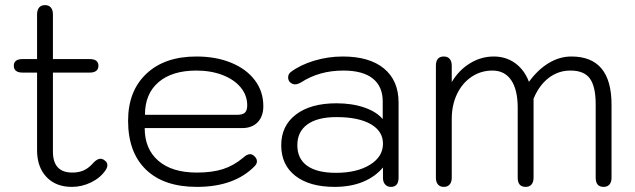

<svg xmlns="http://www.w3.org/2000/svg" viewBox="-20 -721 2482 751"><path d="M400 -75Q400 -65 392 -54Q372 -25 336 -7.5Q300 10 261 10Q198 10 161.5 -29Q125 -68 125 -133V-437H69Q34 -437 34 -464Q34 -490 69 -490H125V-665Q125 -682 133 -691.5Q141 -701 156 -701Q171 -701 179 -691.5Q187 -682 187 -665V-490H330Q365 -490 365 -464Q365 -437 330 -437H187V-128Q187 -46 263 -46Q289 -46 308.5 -55Q328 -64 347 -86Q361 -100 373 -100Q382 -100 390 -93Q400 -86 400 -75Z M481 -249Q481 -365 552.5 -432.5Q624 -500 748 -500Q825 -500 884.5 -475.5Q944 -451 977 -407Q1010 -363 1010 -306Q1010 -266 988 -243Q966 -220 927 -220H546Q546 -138 599.5 -92Q653 -46 750 -46Q810 -46 852 -59.5Q894 -73 931 -104Q946 -118 958 -118Q966 -118 973 -112Q985 -102 985 -90Q985 -80 976 -71Q897 10 750 10Q621 10 551 -57.5Q481 -125 481 -249ZM909 -272Q929 -272 938 -280.5Q947 -289 947 -309Q947 -348 921.5 -379Q896 -410 850.5 -427.5Q805 -445 748 -445Q653 -445 600 -399.5Q547 -354 547 -272Z M1080 -153Q1080 -229 1137.5 -273Q1195 -317 1296 -317Q1357 -317 1405 -300.5Q1453 -284 1477 -255V-324Q1477 -383 1438 -414Q1399 -445 1323 -445Q1229 -445 1158 -399Q1144 -391 1134 -391Q1126 -391 1117 -397Q1107 -405 1107 -418Q1107 -431 1117 -439Q1154 -467 1208.5 -483.5Q1263 -500 1321 -500Q1425 -500 1482 -453Q1539 -406 1539 -320V-26Q1539 10 1509 10Q1495 10 1486.5 0.5Q1478 -9 1478 -25V-66Q1447 -29 1399 -9.5Q1351 10 1289 10Q1191 10 1135.5 -33Q1080 -76 1080 -153ZM1478 -159Q1478 -208 1430 -235.5Q1382 -263 1296 -263Q1222 -263 1182.5 -234.5Q1143 -206 1143 -153Q1143 -100 1181.5 -72.5Q1220 -45 1294 -45Q1376 -45 1427 -76.5Q1478 -108 1478 -159Z M1685 -26V-464Q1685 -500 1716 -500Q1731 -500 1739 -490.5Q1747 -481 1747 -464V-400Q1775 -447 1818.5 -473.5Q1862 -500 1911 -500Q1959 -500 1995 -474Q2031 -448 2049 -401Q2084 -449 2126.5 -474.5Q2169 -500 2215 -500Q2372 -500 2372 -312V-26Q2372 -9 2364 0.5Q2356 10 2341 10Q2310 10 2310 -26V-313Q2310 -382 2287.5 -413.5Q2265 -445 2211 -445Q2164 -445 2126.5 -416.5Q2089 -388 2067 -335V-26Q2067 -9 2059 0.5Q2051 10 2036 10Q2005 10 2005 -26V-299Q2005 -370 1979.5 -407.5Q1954 -445 1906 -445Q1861 -445 1824.5 -420.5Q1788 -396 1767.5 -353Q1747 -310 1747 -256V-26Q1747 -9 1739 0.5Q1731 10 1716 10Q1701 10 1693 0.5Q1685 -9 1685 -26Z"/></svg>

Font: Kodchasan Light
Style: Regular
Weight: 300
Version: Version 1.000; ttfautohint (v1.6)